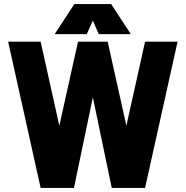

<svg xmlns="http://www.w3.org/2000/svg" viewBox="-20 -925 914 945"><path d="M602 -306 694 -720H854L694 0H530L437 -446L344 0H180L20 -720H180L272 -306L364 -720H510ZM527 -905 624 -757H466L437 -824L407 -757H249L346 -905Z"/></svg>

Font: Akshar
Style: Bold
Weight: 700
Designer: Tall Chai
Foundry: Tall Chai
Version: Version 1.000